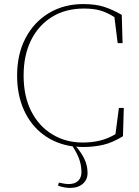

<svg xmlns="http://www.w3.org/2000/svg" viewBox="-20 -709 684 943"><path d="M388 13Q379 13 370.5 12.5Q362 12 354 11Q382 44 396 75Q410 106 410 141Q410 173 387 193.5Q364 214 323 214Q298 214 265 203L269 188Q283 191 295.5 193Q308 195 317 195Q348 195 364 179Q380 163 380 137Q380 106 370.5 77Q361 48 337 10Q254 -2 192.5 -48Q131 -94 97.5 -168.5Q64 -243 64 -338Q64 -443 105.5 -522Q147 -601 220.5 -645Q294 -689 389 -689Q449 -689 491 -675.5Q533 -662 578 -636L582 -497H558L542 -625Q507 -647 474 -657Q441 -667 392 -667Q302 -667 235.5 -626Q169 -585 132.5 -511.5Q96 -438 96 -338Q96 -236 133.5 -162.5Q171 -89 237 -49Q303 -9 386 -9Q432 -9 471 -18.5Q510 -28 547 -50L564 -179H588L584 -40Q534 -9 488 2Q442 13 388 13Z"/></svg>

Font: Source Serif 4 ExtraLight
Style: Regular
Weight: 200
Designer: Frank Grießhammer
Foundry: Adobe
Version: Version 4.005;hotconv 1.1.0;makeotfexe 2.6.0